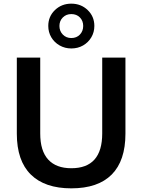

<svg xmlns="http://www.w3.org/2000/svg" viewBox="-20 -1020 778 1050"><path d="M370 10Q225 10 148.5 -65.5Q72 -141 72 -289V-705H200V-290Q200 -195 243.5 -147.5Q287 -100 370 -100Q539 -100 539 -290V-705H666V-289Q666 -141 591 -65.5Q516 10 370 10ZM370 -755Q335 -755 306 -771.5Q277 -788 260.5 -816Q244 -844 244 -878Q244 -930 280.5 -965Q317 -1000 370 -1000Q423 -1000 459.5 -965Q496 -930 496 -878Q496 -844 479.5 -816Q463 -788 434.5 -771.5Q406 -755 370 -755ZM370 -812Q399 -812 417 -831Q435 -850 435 -878Q435 -906 417 -924.5Q399 -943 370 -943Q342 -943 323.5 -924.5Q305 -906 305 -878Q305 -850 323.5 -831Q342 -812 370 -812Z"/></svg>

Font: Nunito Sans
Style: Bold
Weight: 700
Designer: Vernon Adams
Foundry: Vernon Adams
Version: Version 3.101; ttfautohint (v1.8.4.7-5d5b);gftools[0.9.27]